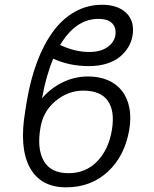

<svg xmlns="http://www.w3.org/2000/svg" viewBox="-20 -780 649 810"><path d="M351.9 -457.4Q398.1 -457.4 434.3 -442.1Q470.5 -426.8 493.6 -397.9Q516.7 -369 525.4 -327.1Q534.1 -285.2 525.2 -231.9Q506 -121.1 434.7 -55.4Q363.3 10.3 258.9 10.3Q151.3 10.3 105.8 -73.2Q60.4 -156.6 86.3 -310.4L92.7 -350.9Q108 -442.5 135.8 -517Q163.7 -591.6 203.3 -646.1Q242.9 -700.6 295.8 -730.3Q348.7 -759.9 410.9 -759.9Q477.3 -759.9 513.1 -725Q549 -690 539.1 -629.6Q534.8 -603.7 521.1 -581Q507.5 -558.2 485.4 -540.1Q463.4 -522 429.9 -511.5Q396.3 -501.1 355.5 -501.1Q273.4 -501.1 204.5 -532.3Q174.4 -461.3 157.3 -365.4Q194.2 -408.4 244.7 -432.9Q295.1 -457.4 351.9 -457.4ZM331.7 -397.7Q267.4 -397.7 214.7 -354.2Q161.9 -310.7 150.6 -241.1Q135.3 -152.3 164.8 -100.9Q194.2 -49.4 268.8 -49.4Q341.6 -49.4 389.9 -99.1Q438.2 -148.8 452.1 -231.9Q465.2 -311.8 434.7 -354.8Q404.1 -397.7 331.7 -397.7ZM233.7 -590.2Q296.5 -560.7 356.2 -560.7Q403.8 -560.7 432.5 -580.6Q461.3 -600.5 466.6 -630.3Q471.6 -661.6 454 -680.9Q436.4 -700.3 394.5 -700.3Q299 -699.9 233.7 -590.2Z"/></svg>

Font: Karasuma Gothic
Style: Light Italic
Weight: 300
Italic angle: 9.39998°
Designer: Rasmus Andersson / Ryoko Nishizuka
Foundry: rsms
Version: Version 1.00